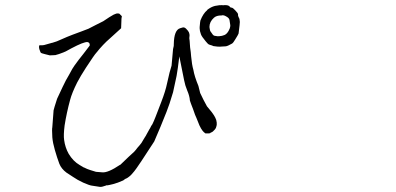

<svg xmlns="http://www.w3.org/2000/svg" viewBox="-20 -730 1540 747"><path d="M431.6 -676.8Q433.6 -677.7 439.5 -677.7L444.3 -676.8Q451.2 -669.9 454.1 -667Q452.1 -659.2 452.1 -642.6Q451.2 -625 451.2 -620.1Q428.7 -599.6 407.2 -580.1Q380.9 -557.6 354.5 -524.4Q347.7 -517.6 314.5 -466.8Q293 -433.6 280.3 -409.2Q259.8 -368.2 252.9 -341.8Q239.3 -292 231.4 -242.2Q226.6 -204.1 229.5 -185.5Q233.4 -156.2 247.1 -131.8Q264.6 -102.5 290 -87.9Q296.9 -84 306.6 -78.1H307.6Q318.4 -72.3 331.1 -68.4Q349.6 -62.5 353.5 -61.5Q363.3 -60.5 377 -59.6Q399.4 -56.6 447.3 -88.9H448.2Q485.4 -125 502 -139.6Q506.8 -144.5 515.6 -156.2Q520.5 -161.1 530.3 -173.8Q536.1 -183.6 542 -193.4Q546.9 -200.2 551.8 -210Q556.6 -219.7 561.5 -227.5V-228.5H562.5L568.4 -240.2Q570.3 -242.2 572.8 -246.6Q575.2 -251 578.6 -259.3Q582 -267.6 585.4 -275.9Q588.9 -284.2 595.2 -301.3Q601.6 -318.4 607.4 -333Q624 -376 629.9 -405.3Q638.7 -445.3 639.6 -447.3L647.5 -474.6L653.3 -539.1Q657.2 -553.7 656.2 -558.6Q657.2 -613.3 680.7 -620.1L690.4 -623Q697.3 -625 704.1 -618.2Q712.9 -609.4 714.8 -604.5Q718.8 -594.7 716.8 -585.9Q715.8 -582 717.8 -571.3L719.7 -544.9Q722.7 -526.4 723.6 -510.7Q726.6 -477.5 732.4 -458Q736.3 -433.6 752 -395.5Q757.8 -371.1 758.8 -368.2Q771.5 -340.8 785.2 -316.4Q796.9 -302.7 803.7 -293.9Q814.5 -279.3 817.4 -272.5Q822.3 -263.7 823.2 -252.9Q824.2 -243.2 821.3 -236.3Q819.3 -228.5 811.5 -221.7Q806.6 -215.8 797.9 -212.9V-211.9Q795.9 -210.9 787.1 -210.9H779.3Q772.5 -215.8 768.6 -220.7Q761.7 -229.5 755.9 -242.2Q753.9 -246.1 744.1 -271.5Q740.2 -278.3 731.4 -304.7Q720.7 -332 718.8 -338.9Q717.8 -356.4 708 -378.9Q700.2 -397.5 696.3 -418L677.7 -510.7L671.9 -465.8Q668.9 -443.4 667 -434.6Q654.3 -374 653.3 -371.1Q638.7 -321.3 627.9 -294.9Q604.5 -235.4 580.1 -179.7Q577.1 -175.8 530.3 -103.5Q521.5 -89.8 511.7 -76.2Q502.9 -63.5 492.2 -51.8Q487.3 -45.9 477.5 -39.1L470.7 -35.2L467.8 -34.2Q463.9 -31.2 460.9 -29.3L460 -28.3Q459 -28.3 438.5 -19.5Q432.6 -17.6 419.9 -13.7Q413.1 -11.7 407.2 -10.7Q399.4 -8.8 397.5 -8.8L395.5 -9.8L394.5 -8.8Q376 -2 369.1 -2.9L336.9 -7.8Q328.1 -8.8 303.7 -19.5Q280.3 -30.3 263.7 -42Q245.1 -53.7 238.3 -58.6Q218.8 -73.2 210.9 -92.8Q202.1 -116.2 193.4 -146.5Q185.5 -173.8 183.6 -195.3Q181.6 -228.5 183.6 -235.4V-236.3L188.5 -300.8Q189.5 -306.6 202.1 -345.7Q206.1 -355.5 223.6 -391.6Q236.3 -418.9 249 -439.5Q262.7 -465.8 269.5 -474.6Q286.1 -498 303.7 -519.5Q328.1 -550.8 329.1 -552.7V-553.7Q330.1 -564.5 320.3 -566.4Q305.7 -567.4 257.8 -542Q235.4 -529.3 227.5 -526.4Q208 -518.6 195.3 -515.6L173.8 -514.6L154.3 -519.5Q139.6 -522.5 137.7 -526.4Q131.8 -539.1 131.8 -547.9Q132.8 -551.8 132.8 -553.7Q148.4 -553.7 151.4 -554.7Q179.7 -562.5 182.6 -563.5H183.6Q199.2 -567.4 221.7 -578.1Q241.2 -586.9 261.7 -594.7Q282.2 -602.5 295.9 -607.4Q322.3 -617.2 324.2 -618.2L352.5 -632.8L381.8 -647.5Q388.7 -651.4 405.3 -663.1Q420.9 -672.9 421.9 -672.9Q427.7 -675.8 431.6 -676.8ZM847.7 -670.9Q842.8 -669.9 841.8 -669.9H840.8Q822.3 -669.9 812.5 -661.1Q794.9 -645.5 794.9 -625Q795.9 -616.2 797.9 -609.4Q799.8 -607.4 807.6 -595.7Q810.5 -591.8 814.5 -590.8Q818.4 -589.8 827.1 -588.9Q829.1 -589.8 831.1 -588.9Q844.7 -589.8 853.5 -593.8Q862.3 -597.7 869.1 -609.4Q875 -620.1 875.5 -625.5Q876 -630.9 876 -630.9V-631.8Q876 -632.8 873 -651.4Q872.1 -660.2 858.4 -667Q853.5 -669.9 850.6 -669.9Q848.6 -670.9 847.7 -670.9ZM759.8 -650.4Q770.5 -677.7 786.1 -690.4V-691.4Q800.8 -703.1 816.4 -707Q836.9 -710.9 843.8 -710Q847.7 -709 852.5 -710Q869.1 -710.9 874 -704.1Q875 -702.1 877 -701.2Q878.9 -700.2 881.8 -700.2Q886.7 -699.2 895.5 -689.5Q906.2 -678.7 906.2 -673.8V-669.9Q906.2 -668 907.2 -667V-666Q908.2 -662.1 910.2 -660.2Q912.1 -657.2 913.1 -644.5Q913.1 -640.6 912.1 -631.8Q908.2 -603.5 908.2 -599.6Q907.2 -595.7 895.5 -577.1Q887.7 -563.5 882.8 -560.5Q866.2 -550.8 858.4 -549.8Q840.8 -548.8 840.8 -548.8Q837.9 -547.9 825.2 -548.8L809.6 -550.8Q807.6 -552.7 795.9 -555.7Q790 -557.6 787.1 -561.5L780.3 -569.3Q764.6 -587.9 761.7 -596.7Q756.8 -610.4 756.8 -619.1Q756.8 -623 756.8 -624V-625Q758.8 -648.4 759.8 -650.4ZM196.3 -510.7H197.3Q197.3 -510.7 196.3 -510.7ZM426.8 -676.8H425.8Q426.8 -676.8 426.8 -676.8ZM127.9 -547.9H127Z"/></svg>

Font: ToneOZ-Zhuyin-Tsuipita-TC
Style: Regular
Weight: 400
Designer: ÂÆ£ÂøóÂáåJeffrey Xuan(jeffreyx@gmail.com, ToneOZ.com) ÈòøÂù§(cjkFonts)
Foundry: ToneOZ
Version: Version 0.240710